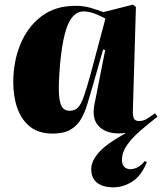

<svg xmlns="http://www.w3.org/2000/svg" viewBox="-20 -560 697 825"><path d="M207 14Q147 14 110 -15Q73 -44 55 -94Q37 -144 37 -206Q37 -295 67.5 -369.5Q98 -444 157.5 -489.5Q217 -535 304 -535Q341 -535 370.5 -526Q400 -517 424 -508L551 -540L564 -530L551 -87Q550 -65 554.5 -52.5Q559 -40 578 -40Q597 -40 615.5 -52Q634 -64 646 -73L657 -59Q616 -27 581 3.5Q546 34 525 64.5Q504 95 504 127Q504 148 514.5 157.5Q525 167 540 167Q554 167 570 159.5Q586 152 602 132L611 137Q587 196 548 220.5Q509 245 467 245Q423 245 397.5 225.5Q372 206 372 166Q372 134 403 97Q434 60 522 11Q450 21 411 -11.5Q372 -44 386 -112L432 -345L423 -347L377 -186Q366 -149 355.5 -113.5Q345 -78 328.5 -49Q312 -20 283 -3Q254 14 207 14ZM279 -84Q301 -84 314.5 -97.5Q328 -111 340.5 -146.5Q353 -182 371 -248L433 -480Q408 -494 384 -502.5Q360 -511 340 -511Q288 -511 263.5 -431.5Q239 -352 233 -201Q231 -140 241 -112Q251 -84 279 -84Z"/></svg>

Font: Literata 72pt ExtraBold
Style: Italic
Weight: 800
Italic angle: -2°
Designer: Latin by Veronika Burian and Jose Scaglione. Greek by Irene Vlachou. Cyrillic by Vera Evstafieva
Foundry: TypeTogether
Version: Version 3.002